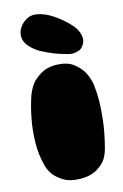

<svg xmlns="http://www.w3.org/2000/svg" viewBox="-88 -816 564 878"><g transform="rotate(-10 194.5 -377.0)"><path d="M347 -106Q339 -61 316.5 -37Q294 -13 269 -2Q240 10 206 11Q163 13 135.5 -0.5Q108 -14 91 -31Q72 -50 62 -77Q42 -132 38.5 -189.5Q35 -247 40 -295Q45 -350 58 -404Q71 -450 94.5 -474Q118 -498 141 -509Q168 -521 199 -522Q246 -524 274.5 -506Q303 -488 320 -465Q339 -438 348 -403Q355 -370 359 -326Q362 -288 360.5 -233Q359 -178 347 -106ZM185 -757Q201 -752 220.5 -741.5Q240 -731 258 -718.5Q276 -706 291.5 -692.5Q307 -679 315 -669Q324 -657 329 -645Q334 -634 335.5 -620Q337 -606 329 -591Q321 -574 308 -568Q295 -562 282 -560Q267 -558 251 -562Q220 -567 190 -576Q164 -584 136.5 -595.5Q109 -607 88 -626Q69 -642 63 -658.5Q57 -675 58.5 -690Q60 -705 67 -718Q74 -731 82 -739Q89 -746 98 -752.5Q107 -759 118.5 -762.5Q130 -766 146 -765Q162 -764 185 -757Z"/></g></svg>

Font: Sniglet
Style: ExtraBold
Weight: 800
Version: Version 2.000; ttfautohint (v0.95) -l 8 -r 50 -G 200 -x 14 -